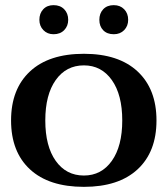

<svg xmlns="http://www.w3.org/2000/svg" viewBox="-20 -716 652 746"><path d="M133 -639Q133 -664 148 -680Q163 -696 188 -696Q214 -696 229.5 -680Q245 -664 245 -639Q245 -615 229.5 -599Q214 -583 188 -583Q164 -583 148.5 -599Q133 -615 133 -639ZM366 -639Q366 -664 381 -680Q396 -696 422 -696Q447 -696 462.5 -680Q478 -664 478 -639Q478 -615 462.5 -599Q447 -583 422 -583Q396 -583 381 -598.5Q366 -614 366 -639ZM23 -248Q23 -370 96.5 -438.5Q170 -507 306 -507Q441 -507 514.5 -438.5Q588 -370 588 -248Q588 -126 514.5 -58Q441 10 306 10Q170 10 96.5 -58Q23 -126 23 -248ZM455 -248Q455 -348 414.5 -405Q374 -462 306 -462Q237 -462 196.5 -405Q156 -348 156 -248Q156 -148 196.5 -91Q237 -34 306 -34Q374 -34 414.5 -91Q455 -148 455 -248Z"/></svg>

Font: Trirong SemiBold
Style: Regular
Weight: 600
Designer: Katatrad Team
Foundry: CadsonDemak
Version: Version 1.000